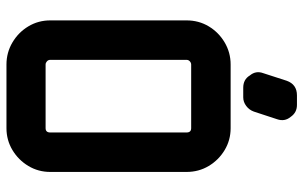

<svg xmlns="http://www.w3.org/2000/svg" viewBox="-188 -728 916 579"><g transform="rotate(90 269.5 -438.0)"><path d="M339 -816 316 -746Q311 -732 299 -723Q287 -714 273 -714H244Q219 -714 207 -734Q192 -752 200 -774L223 -845Q234 -876 267 -876H296Q319 -876 332 -857Q347 -839 339 -816ZM498 -132Q498 -96 480 -66Q462 -36 432 -18Q402 0 366 0H174Q138 0 107.5 -18Q77 -36 59 -66Q41 -96 41 -132V-543Q41 -580 59 -610Q77 -640 107.5 -658Q138 -676 174 -676H366Q402 -676 432 -658Q462 -640 480 -610Q498 -580 498 -543ZM379 -132V-543Q379 -557 366 -557H174Q169 -557 164.5 -553Q160 -549 160 -543V-132Q160 -126 164.5 -122Q169 -118 174 -118H366Q379 -118 379 -132Z"/></g></svg>

Font: Monomaniac One
Style: Regular
Weight: 400
Version: Version 1.000; ttfautohint (v1.8.3)